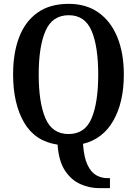

<svg xmlns="http://www.w3.org/2000/svg" viewBox="-20 -745 711 997"><path d="M495 232Q445 232 397.5 211Q350 190 317.5 141Q285 92 279 6Q162 -11 105 -109Q48 -207 48 -359Q48 -470 79.5 -552Q111 -634 175 -679.5Q239 -725 337 -725Q428 -725 492 -679.5Q556 -634 589.5 -551.5Q623 -469 623 -358Q623 -214 568.5 -118.5Q514 -23 411 2Q416 73 434.5 111.5Q453 150 480 165Q507 180 537 180H551V232ZM336 -49Q421 -49 455.5 -130.5Q490 -212 490 -358Q490 -504 455.5 -585Q421 -666 337 -666Q252 -666 216.5 -585Q181 -504 181 -358Q181 -212 216 -130.5Q251 -49 336 -49Z"/></svg>

Font: Noto Serif Khmer Condensed SemiBold
Style: Regular
Weight: 600
Width: 3
Designer: Danh Hong and the Monotype Design Team
Foundry: Monotype Imaging Inc.
Version: Version 2.004; ttfautohint (v1.8.4.7-5d5b)